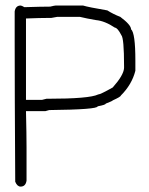

<svg xmlns="http://www.w3.org/2000/svg" viewBox="-20 -692 540 696"><path d="M54.7 -671.9Q58.6 -671.9 68.4 -666Q132.8 -668 162.1 -668Q177.7 -671.9 181.6 -671.9H281.2Q300.3 -666 369.1 -654.3Q390.6 -640.6 416 -630.9Q455.1 -601.6 455.1 -585.9Q470.7 -572.3 470.7 -472.7V-435.5Q458 -385.3 418 -345.7Q418 -341.3 388.7 -328.1Q388.7 -326.2 363.3 -316.4Q363.3 -312 334 -306.6Q334 -294.9 158.2 -293L144.5 -289.1H74.2Q76.2 -203.6 76.2 -158.2V-37.1Q72.8 -15.6 54.7 -15.6Q42.5 -15.6 35.2 -33.2Q33.2 -361.8 33.2 -543V-650.4Q36.6 -671.9 54.7 -671.9ZM166 -627H156.2Q126 -627 74.2 -625V-330.1H132.8Q146.5 -334 148.4 -334H152.3Q304.2 -334 335.9 -349.6Q343.8 -349.6 388.7 -375Q428.2 -419.4 429.7 -445.3V-453.1Q429.7 -553.7 419.9 -564.5Q406.2 -591.3 396.5 -591.8Q359.9 -616.2 328.1 -619.1Q293.5 -625 269.5 -630.9H187.5Q185.1 -630.9 166 -627Z"/></svg>

Font: CEF Fonts CJK Mono
Style: Regular
Weight: 400
Designer: PartyBoss (派对大魔王)
Version: Release 2.25